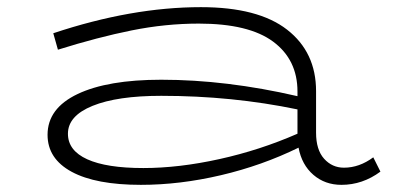

<svg xmlns="http://www.w3.org/2000/svg" viewBox="-20 -504 1099 537"><path d="M1044 -24Q994 13 935 13Q889 13 856.5 -15Q824 -43 815 -91Q713 -41 598 -14Q483 13 374 13Q248 13 180.5 -23.5Q113 -60 113 -127Q113 -201 197 -241Q281 -281 431 -281Q613 -281 812 -235V-248Q812 -337 744 -387.5Q676 -438 536 -438Q443 -438 348.5 -419Q254 -400 142 -365L129 -411Q348 -484 542 -484Q702 -484 783 -421Q864 -358 864 -249V-133Q864 -85 886.5 -60Q909 -35 942 -35Q985 -35 1024 -64ZM381 -34Q480 -34 593.5 -59Q707 -84 812 -130V-198Q629 -236 431 -236Q308 -236 239 -208Q170 -180 170 -130Q170 -83 224 -58.5Q278 -34 381 -34Z"/></svg>

Font: BioRhyme Expanded Light
Style: Regular
Weight: 300
Width: 7
Designer: Aoife Mooney
Foundry: Aoife Mooney Type
Version: Version 1.000